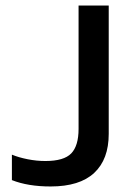

<svg xmlns="http://www.w3.org/2000/svg" viewBox="-20 -664 471 694"><path d="M163 10Q81 10 23 -13V-105Q47 -95 79.5 -88.5Q112 -82 144 -82Q211 -82 237.5 -109.5Q264 -137 264 -198V-644H373V-180Q373 -88 320.5 -39Q268 10 163 10Z"/></svg>

Font: Kanit
Style: Regular
Weight: 400
Designer: Katatrad Team
Foundry: CadsonDemak
Version: Version 2.000; ttfautohint (v1.8.3)